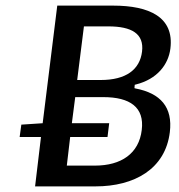

<svg xmlns="http://www.w3.org/2000/svg" viewBox="-20 -669 636 684"><path d="M230 -181H363L369 -230H236L248 -323H348C443 -323 495 -287 485 -206C475 -122 412 -79 318 -79H218ZM366 -575C449 -575 494 -549 486 -485C478 -421 429 -384 339 -384H255L279 -575ZM464 -368C540 -387 580 -439 587 -496C601 -608 512 -649 383 -649H184L132 -230L56 -225L50 -181H126L105 -5H320C459 -5 569 -67 585 -198C596 -287 552 -337 462 -354L459 -355L460 -367Z"/></svg>

Font: Falling Sky
Style: LightObl
Weight: 400
Designer: Paul D. Hunt
Foundry: Adobe Systems Incorporated
Version: Version 1.02